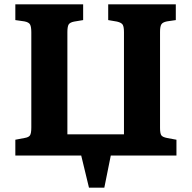

<svg xmlns="http://www.w3.org/2000/svg" viewBox="-20 -720 888 889"><path d="M392 149 356 0H51V-73L93 -81Q113 -84 119 -93.5Q125 -103 125 -130V-570Q125 -595 119.5 -606Q114 -617 93 -621L51 -627V-700H365V-627L323 -620Q303 -616 297.5 -606Q292 -596 292 -571V-98H554V-571Q554 -595 548.5 -605Q543 -615 522 -620L481 -627V-700H794V-627L753 -621Q733 -617 727 -607Q721 -597 721 -572V-128Q721 -102 727 -93.5Q733 -85 754 -81L797 -73V0H493L463 149Z"/></svg>

Font: Literata
Style: Bold
Weight: 700
Designer: Latin by Veronika Burian and Jose Scaglione. Greek by Irene Vlachou. Cyrillic by Vera Evstafieva.
Foundry: TypeTogether
Version: Version 3.103; ttfautohint (v1.8.4.7-5d5b);gftools[0.9.29]